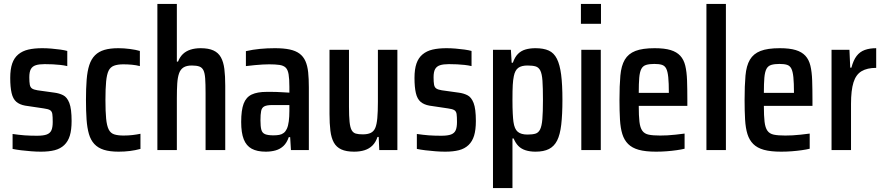

<svg xmlns="http://www.w3.org/2000/svg" viewBox="-20 -763 4492 976"><path d="M188 8Q165 8 139 6Q113 4 88 1Q63 -2 44 -6V-82Q59 -80 74.5 -78Q90 -76 105 -75Q120 -74 136 -73.5Q152 -73 168 -73Q201 -73 218 -79.5Q235 -86 241.5 -101Q248 -116 248 -143Q248 -170 246 -183.5Q244 -197 234.5 -203Q225 -209 202 -212L108 -226Q80 -231 63 -245.5Q46 -260 39 -290Q32 -320 32 -367Q32 -411 42 -440Q52 -469 73 -486.5Q94 -504 124 -511Q154 -518 195 -518Q217 -518 241 -516Q265 -514 286.5 -511Q308 -508 322 -504V-427Q305 -431 286.5 -433Q268 -435 248.5 -436Q229 -437 207 -437Q179 -437 162 -431.5Q145 -426 137 -412Q129 -398 129 -370Q129 -346 131.5 -332.5Q134 -319 143 -313Q152 -307 171 -304L257 -292Q281 -289 301 -279Q321 -269 332.5 -239.5Q344 -210 344 -148Q344 -103 335 -73.5Q326 -44 306.5 -25.5Q287 -7 258 0.5Q229 8 188 8Z M583 8Q538 8 508 -1.5Q478 -11 459.5 -31Q441 -51 432 -82Q423 -113 420 -156Q417 -199 417 -255Q417 -314 420.5 -358Q424 -402 434 -432.5Q444 -463 463 -482Q482 -501 511 -509.5Q540 -518 582 -518Q610 -518 640.5 -514Q671 -510 691 -504V-427Q672 -432 650.5 -434Q629 -436 607 -436Q578 -436 559.5 -429Q541 -422 532 -403.5Q523 -385 519.5 -349Q516 -313 516 -255Q516 -196 519.5 -160Q523 -124 532.5 -105Q542 -86 560.5 -80Q579 -74 608 -74Q632 -74 653.5 -76.5Q675 -79 694 -83V-6Q668 1 640.5 4.5Q613 8 583 8Z M780 0V-743H879V-450H885Q894 -473 909.5 -488Q925 -503 948 -510.5Q971 -518 1000 -518Q1040 -518 1065 -506.5Q1090 -495 1103 -471.5Q1116 -448 1120.5 -412.5Q1125 -377 1125 -327V0H1025V-289Q1025 -337 1023 -364.5Q1021 -392 1014 -406Q1007 -420 993 -425Q979 -430 955 -430Q928 -430 912.5 -420Q897 -410 890 -389.5Q883 -369 881 -338.5Q879 -308 879 -265V0Z M1331 8Q1287 8 1259.5 -7Q1232 -22 1219 -55Q1206 -88 1206 -143Q1206 -203 1218.5 -236Q1231 -269 1259.5 -282.5Q1288 -296 1336 -296Q1346 -296 1359 -296Q1372 -296 1386.5 -295.5Q1401 -295 1417 -294Q1433 -293 1451 -292V-322Q1451 -362 1447 -385.5Q1443 -409 1432 -419.5Q1421 -430 1400.5 -433Q1380 -436 1348 -436Q1333 -436 1315 -435Q1297 -434 1276 -432Q1255 -430 1230 -427V-503Q1265 -511 1301.5 -514.5Q1338 -518 1377 -518Q1422 -518 1452.5 -511.5Q1483 -505 1502.5 -490.5Q1522 -476 1532.5 -452.5Q1543 -429 1546.5 -396Q1550 -363 1550 -318V0H1459L1455 -66H1448Q1438 -37 1421 -21Q1404 -5 1381 1.5Q1358 8 1331 8ZM1370 -75Q1387 -75 1400 -77.5Q1413 -80 1422.5 -87.5Q1432 -95 1438 -108Q1445 -123 1448 -146.5Q1451 -170 1451 -199V-229H1364Q1337 -229 1324 -222.5Q1311 -216 1307.5 -199Q1304 -182 1304 -151Q1304 -120 1308.5 -103.5Q1313 -87 1327.5 -81Q1342 -75 1370 -75Z M1780 8Q1740 8 1715 -3.5Q1690 -15 1677 -38.5Q1664 -62 1659.5 -98.5Q1655 -135 1655 -183V-510H1754V-221Q1754 -172 1757 -143.5Q1760 -115 1767.5 -101.5Q1775 -88 1788.5 -84Q1802 -80 1824 -80Q1849 -80 1864.5 -87.5Q1880 -95 1887.5 -112.5Q1895 -130 1898 -162.5Q1901 -195 1901 -245V-510H2000V0H1908L1905 -67H1899Q1890 -40 1873.5 -23.5Q1857 -7 1833.5 0.5Q1810 8 1780 8Z M2243 8Q2220 8 2194 6Q2168 4 2143 1Q2118 -2 2099 -6V-82Q2114 -80 2129.5 -78Q2145 -76 2160 -75Q2175 -74 2191 -73.5Q2207 -73 2223 -73Q2256 -73 2273 -79.5Q2290 -86 2296.5 -101Q2303 -116 2303 -143Q2303 -170 2301 -183.5Q2299 -197 2289.5 -203Q2280 -209 2257 -212L2163 -226Q2135 -231 2118 -245.5Q2101 -260 2094 -290Q2087 -320 2087 -367Q2087 -411 2097 -440Q2107 -469 2128 -486.5Q2149 -504 2179 -511Q2209 -518 2250 -518Q2272 -518 2296 -516Q2320 -514 2341.5 -511Q2363 -508 2377 -504V-427Q2360 -431 2341.5 -433Q2323 -435 2303.5 -436Q2284 -437 2262 -437Q2234 -437 2217 -431.5Q2200 -426 2192 -412Q2184 -398 2184 -370Q2184 -346 2186.5 -332.5Q2189 -319 2198 -313Q2207 -307 2226 -304L2312 -292Q2336 -289 2356 -279Q2376 -269 2387.5 -239.5Q2399 -210 2399 -148Q2399 -103 2390 -73.5Q2381 -44 2361.5 -25.5Q2342 -7 2313 0.5Q2284 8 2243 8Z M2486 193V-510H2577L2581 -444H2587Q2597 -473 2613 -489Q2629 -505 2651.5 -511.5Q2674 -518 2702 -518Q2743 -518 2769.5 -506Q2796 -494 2811 -464Q2826 -434 2832.5 -383.5Q2839 -333 2839 -256Q2839 -181 2833 -129.5Q2827 -78 2812 -48.5Q2797 -19 2770.5 -5.5Q2744 8 2702 8Q2674 8 2652 1Q2630 -6 2615.5 -20.5Q2601 -35 2591 -59H2585V193ZM2661 -79Q2686 -79 2701.5 -83.5Q2717 -88 2725.5 -105Q2734 -122 2737 -157.5Q2740 -193 2740 -255Q2740 -317 2737.5 -352.5Q2735 -388 2726.5 -404.5Q2718 -421 2702.5 -425.5Q2687 -430 2661 -430Q2631 -430 2614.5 -418Q2598 -406 2592 -376Q2588 -357 2586.5 -331Q2585 -305 2585 -255Q2585 -214 2586.5 -186Q2588 -158 2590 -144Q2595 -107 2612 -93Q2629 -79 2661 -79Z M2933 -642V-743H3035V-642ZM2935 0V-510H3034V0Z M3315 8Q3261 8 3227 -1.5Q3193 -11 3173 -31Q3153 -51 3143.5 -81.5Q3134 -112 3131.5 -155.5Q3129 -199 3129 -254Q3129 -328 3133.5 -378.5Q3138 -429 3156 -459.5Q3174 -490 3210 -504Q3246 -518 3308 -518Q3358 -518 3389 -508.5Q3420 -499 3438 -479.5Q3456 -460 3463.5 -429Q3471 -398 3472.5 -354.5Q3474 -311 3474 -255V-225H3227Q3227 -174 3230.5 -144Q3234 -114 3245 -98.5Q3256 -83 3277.5 -78.5Q3299 -74 3336 -74Q3354 -74 3373 -75Q3392 -76 3414.5 -78.5Q3437 -81 3460 -84V-7Q3444 -3 3419.5 0.5Q3395 4 3368.5 6Q3342 8 3315 8ZM3380 -271V-291Q3380 -341 3377 -370.5Q3374 -400 3366.5 -414.5Q3359 -429 3344.5 -433.5Q3330 -438 3306 -438Q3281 -438 3264.5 -433Q3248 -428 3240 -412.5Q3232 -397 3229.5 -368Q3227 -339 3227 -291H3399Z M3571 0V-743H3670V0Z M3951 8Q3897 8 3863 -1.5Q3829 -11 3809 -31Q3789 -51 3779.5 -81.5Q3770 -112 3767.5 -155.5Q3765 -199 3765 -254Q3765 -328 3769.5 -378.5Q3774 -429 3792 -459.5Q3810 -490 3846 -504Q3882 -518 3944 -518Q3994 -518 4025 -508.5Q4056 -499 4074 -479.5Q4092 -460 4099.5 -429Q4107 -398 4108.5 -354.5Q4110 -311 4110 -255V-225H3863Q3863 -174 3866.5 -144Q3870 -114 3881 -98.5Q3892 -83 3913.5 -78.5Q3935 -74 3972 -74Q3990 -74 4009 -75Q4028 -76 4050.5 -78.5Q4073 -81 4096 -84V-7Q4080 -3 4055.5 0.5Q4031 4 4004.5 6Q3978 8 3951 8ZM4016 -271V-291Q4016 -341 4013 -370.5Q4010 -400 4002.5 -414.5Q3995 -429 3980.5 -433.5Q3966 -438 3942 -438Q3917 -438 3900.5 -433Q3884 -428 3876 -412.5Q3868 -397 3865.5 -368Q3863 -339 3863 -291H4035Z M4207 0V-510H4298L4302 -419H4308Q4318 -457 4334.5 -478.5Q4351 -500 4376 -509Q4401 -518 4434 -518V-418Q4388 -418 4359.5 -401Q4331 -384 4318.5 -344Q4306 -304 4306 -235V0Z"/></svg>

Font: Saira Condensed SemiBold
Style: Regular
Weight: 600
Width: 3
Designer: Hector Gatti with collaboration of the Omnibus-Type team
Foundry: Omnibus-Type
Version: Version 1.100